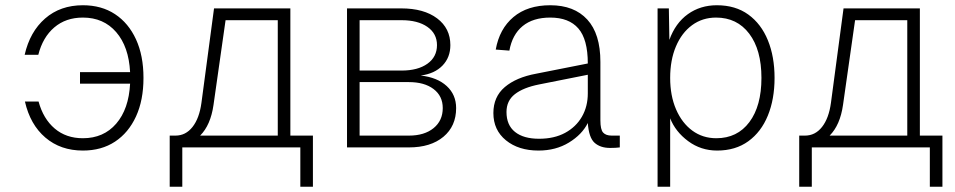

<svg xmlns="http://www.w3.org/2000/svg" viewBox="-20 -562 3640 732"><path d="M296 12Q211 12 153 -37.5Q95 -87 75 -175H127Q145 -109 188.5 -72Q232 -35 296 -35Q375 -35 423 -90.5Q471 -146 476 -243H285V-287H476Q471 -384 423 -439.5Q375 -495 296 -495Q231 -495 187 -457.5Q143 -420 126 -353H74Q94 -441 152 -491.5Q210 -542 296 -542Q367 -542 418.5 -508Q470 -474 498.5 -412Q527 -350 527 -265Q527 -180 498.5 -118Q470 -56 418.5 -22Q367 12 296 12Z M627 150V-45H649Q688 -45 714 -78Q740 -111 748 -170L796 -530H1087V-45H1173V150H1125V0H675V150ZM794 -162Q783 -85 743 -45H1039V-485H840Z M1303 0V-530H1510Q1596 -530 1646.5 -492Q1697 -454 1697 -390Q1697 -343 1667 -312Q1637 -281 1584 -274Q1647 -267 1683 -234Q1719 -201 1719 -150Q1719 -81 1670.5 -40.5Q1622 0 1539 0ZM1351 -293H1511Q1573 -293 1609.5 -319Q1646 -345 1646 -390Q1646 -434 1609.5 -459.5Q1573 -485 1511 -485H1351ZM1351 -45H1539Q1598 -45 1633 -73.5Q1668 -102 1668 -150Q1668 -196 1633 -222.5Q1598 -249 1539 -249H1351Z M2033 12Q1957 12 1909 -27Q1861 -66 1861 -131Q1861 -193 1904.5 -230Q1948 -267 2024 -281L2221 -320Q2221 -412 2185 -453.5Q2149 -495 2078 -495Q2012 -495 1972.5 -462.5Q1933 -430 1922 -369L1870 -373Q1884 -452 1937.5 -497Q1991 -542 2078 -542Q2169 -542 2219 -487.5Q2269 -433 2269 -326V-103Q2269 -68 2279.5 -56.5Q2290 -45 2312 -45H2343V0Q2338 1 2326.5 1.5Q2315 2 2306 2Q2269 2 2247 -17.5Q2225 -37 2221 -93Q2199 -49 2149 -18.5Q2099 12 2033 12ZM2035 -33Q2093 -33 2134.5 -55.5Q2176 -78 2198.5 -117Q2221 -156 2221 -206V-277L2035 -240Q1975 -228 1943 -203Q1911 -178 1911 -135Q1911 -85 1943.5 -59Q1976 -33 2035 -33Z M2487 150V-530H2530L2532 -410Q2555 -474 2602.5 -508Q2650 -542 2713 -542Q2784 -542 2833 -506.5Q2882 -471 2907.5 -408.5Q2933 -346 2933 -265Q2933 -184 2907.5 -121.5Q2882 -59 2833 -23.5Q2784 12 2714 12Q2652 12 2603.5 -24Q2555 -60 2535 -111V150ZM2711 -35Q2791 -35 2837 -96.5Q2883 -158 2883 -265Q2883 -372 2836.5 -433.5Q2790 -495 2710 -495Q2658 -495 2618.5 -466Q2579 -437 2557 -385Q2535 -333 2535 -265Q2535 -197 2557.5 -145Q2580 -93 2619.5 -64Q2659 -35 2711 -35Z M3027 150V-45H3049Q3088 -45 3114 -78Q3140 -111 3148 -170L3196 -530H3487V-45H3573V150H3525V0H3075V150ZM3194 -162Q3183 -85 3143 -45H3439V-485H3240Z"/></svg>

Font: Geist Mono ExtraLight
Style: Regular
Weight: 200
Monospace: yes
Designer: Basement.studio, Andrés Briganti, Mateo Zaragoza
Foundry: Basement.studio, Vercel, Andrés Briganti, Guido Ferreyra, Mateo Zaragoza
Version: Version 1.500; ttfautohint (v1.8.4.7-5d5b)